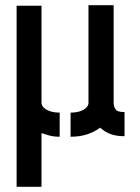

<svg xmlns="http://www.w3.org/2000/svg" viewBox="-20 -720 539 740"><path d="M44 0V-698H140V-323Q140 -314 148.5 -305.5Q157 -297 172.5 -291.5Q188 -286 210 -286V-193Q185 -193 167.5 -198.5Q150 -204 140 -207V0ZM252 -193V-286Q274 -286 289.5 -291.5Q305 -297 313 -305.5Q321 -314 321 -323V-700H418V-324Q418 -310 425 -299Q432 -288 460 -288V-195Q428 -195 405.5 -203.5Q383 -212 366 -228Q345 -212 316.5 -202.5Q288 -193 252 -193Z"/></svg>

Font: Stick No Bills SemiBold
Style: Regular
Weight: 600
Designer: Kosala Senevirathne, Siva Puranthara, Lasantha Premarathna, Tharique Azeez
Foundry: mooniak
Version: Version 2.000